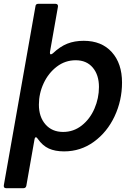

<svg xmlns="http://www.w3.org/2000/svg" viewBox="-38 -783 697 1007"><path d="M100 192Q97 204 85 204H-6Q-13 204 -16 200Q-19 196 -18 189L148 -750Q149 -763 163 -763H253Q260 -763 263.5 -759Q267 -755 266 -748L224 -510V-506Q224 -498 229 -498Q232 -498 239 -503Q277 -539 315 -554Q353 -569 401 -569Q495 -569 548.5 -509.5Q602 -450 602 -350Q602 -256 563 -173Q524 -90 454.5 -39.5Q385 11 298 11Q251 11 218 -4Q185 -19 160 -55Q155 -63 150 -63Q145 -63 143 -52ZM481 -327Q481 -390 448.5 -428.5Q416 -467 359 -467Q304 -467 260 -433.5Q216 -400 191 -346.5Q166 -293 166 -234Q166 -170 200.5 -130.5Q235 -91 293 -91Q348 -91 391 -125Q434 -159 457.5 -213.5Q481 -268 481 -327Z"/></svg>

Font: Open Sauce Two SemiBold Italic
Style: Regular
Weight: 600
Italic angle: -10°
Designer: Alfredo Marco Pradil
Foundry: Creative Sauce Fz LLC
Version: Version 1.477